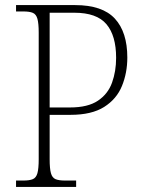

<svg xmlns="http://www.w3.org/2000/svg" viewBox="-20 -734 564 754"><path d="M43 0V-25H72Q96 -25 109 -30.5Q122 -36 127 -54Q132 -72 132 -109V-606Q132 -642 127 -660Q122 -678 109 -683.5Q96 -689 72 -689H43V-714H275Q382 -714 431 -661Q480 -608 480 -508Q480 -448 459 -396.5Q438 -345 389 -314Q340 -283 257 -283H175V-108Q175 -72 180 -54Q185 -36 198 -30.5Q211 -25 235 -25H279V0ZM255 -312Q325 -312 364.5 -338.5Q404 -365 420 -409.5Q436 -454 436 -507Q436 -594 398 -639Q360 -684 272 -684H175V-312Z"/></svg>

Font: Noto Serif Tamil SemiCondensed ExtraLight
Style: Italic
Weight: 200
Width: 4
Italic angle: -12°
Designer: Indian Type Foundry, Tom Grace, and the Monotype Design Team
Foundry: Monotype Imaging Inc.
Version: Version 2.003; ttfautohint (v1.8.4.7-5d5b)